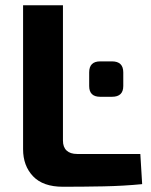

<svg xmlns="http://www.w3.org/2000/svg" viewBox="-20 -710 576 732"><path d="M220 -690V-174Q220 -149 234 -136Q248 -123 274 -123H515L522 -8Q451 -1 373.5 0.5Q296 2 220 2Q144 2 106 -38Q68 -78 68 -141V-690ZM362 -341Q320 -341 320 -382V-434Q320 -476 362 -476H407Q450 -476 450 -434V-382Q450 -341 407 -341Z"/></svg>

Font: Exo 2
Style: Bold
Weight: 700
Designer: Natanael Gama
Foundry: Natanael Gama
Version: Version 2.010